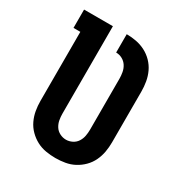

<svg xmlns="http://www.w3.org/2000/svg" viewBox="-173 -863 946 998"><g transform="rotate(30 300.0 -363.5)"><path d="M300 8Q271 8 242 3Q213 -2 187.5 -15.5Q162 -29 141 -50Q120 -71 107.5 -97.5Q95 -124 90 -152.5Q85 -181 85 -210V-625H44V-735H217V-210Q217 -191 220.5 -172Q224 -153 234.5 -136.5Q245 -120 263 -111Q281 -102 300 -102Q319 -102 337 -111Q355 -120 365.5 -136.5Q376 -153 379.5 -172Q383 -191 383 -210V-515Q383 -534 379.5 -553.5Q376 -573 365.5 -589.5Q355 -606 337.5 -615.5Q320 -625 300 -625V-735Q329 -735 358 -729.5Q387 -724 413 -710.5Q439 -697 459.5 -676Q480 -655 492.5 -628.5Q505 -602 510 -573Q515 -544 515 -515V-210Q515 -181 510 -152.5Q505 -124 492.5 -97.5Q480 -71 459 -50Q438 -29 412.5 -15.5Q387 -2 358 3Q329 8 300 8Z"/></g></svg>

Font: Iosevka Curly Slab XBdEx
Style: Regular
Weight: 800
Width: 7
Monospace: yes
Designer: Belleve Invis
Foundry: Belleve Invis
Version: Version 11.0.0; ttfautohint (v1.8.3)